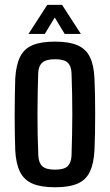

<svg xmlns="http://www.w3.org/2000/svg" viewBox="-20 -784 464 812"><path d="M212.5 8Q153 8 117.2 -7.5Q81.5 -23 64.5 -57.5Q47.5 -92 44.5 -147.5Q43.5 -175.5 42.8 -214Q42 -252.5 42 -295.2Q42 -338 42.8 -379Q43.5 -420 44.5 -452.5Q48 -509 64.8 -543.2Q81.5 -577.5 117.2 -592.8Q153 -608 212.5 -608Q273 -608 308.5 -592.2Q344 -576.5 360.5 -542.2Q377 -508 379.5 -452.5Q381 -422 381.8 -383.2Q382.5 -344.5 382.5 -302.8Q382.5 -261 381.8 -220.8Q381 -180.5 379.5 -147.5Q376.5 -92 360 -57.5Q343.5 -23 308 -7.5Q272.5 8 212.5 8ZM212.5 -66.5Q251 -66.5 266 -81Q281 -95.5 282.5 -125.5Q284 -171 284.8 -214Q285.5 -257 285.8 -299.8Q286 -342.5 285 -386Q284 -429.5 282.5 -475Q281 -506 265.5 -519.8Q250 -533.5 212.5 -533.5Q175 -533.5 158.8 -519Q142.5 -504.5 141.5 -473.5Q140.5 -436 139.5 -394Q138.5 -352 138.5 -307.2Q138.5 -262.5 139.2 -217Q140 -171.5 142 -126.5Q143.5 -95 159.2 -80.8Q175 -66.5 212.5 -66.5ZM100.5 -640.5 180 -763.5H242.5L322 -640.5H253.5L211.5 -710L169.5 -640.5Z"/></svg>

Font: Big Shoulders Text Thin SemiBold
Style: Regular
Weight: 600
Version: Version 2.002